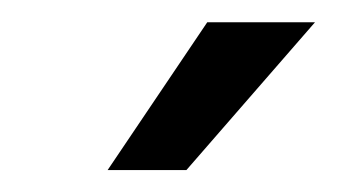

<svg xmlns="http://www.w3.org/2000/svg" viewBox="-20 -781 307 175"><path d="M78.1 -626 168.9 -760.7H267.1L149.9 -626Z"/></svg>

Font: Inter
Style: Italic
Weight: 400
Italic angle: -9.3988°
Designer: Rasmus Andersson
Foundry: rsms
Version: Version 4.001;git-66647c0bb